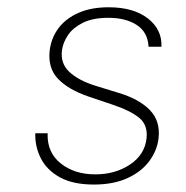

<svg xmlns="http://www.w3.org/2000/svg" viewBox="-20 -500 512 528"><path d="M238 7.5Q180.5 7.5 144.5 -12.5Q108.5 -32.5 92.2 -64.8Q76 -97 77 -133.5H111Q109 -81 146.8 -50.8Q184.5 -20.5 242 -20.5Q297 -20.5 337.5 -47.5Q378 -74.5 383 -119.5Q387 -156 363 -175.8Q339 -195.5 293 -211L223.5 -234.5Q168 -253.5 139.8 -283Q111.5 -312.5 116.5 -360Q120.5 -395 140.5 -422Q160.5 -449 195.5 -464.5Q230.5 -480 278.5 -480Q347.5 -480 386.8 -449.2Q426 -418.5 424 -371.5H388.5Q386.5 -411.5 356.2 -431.2Q326 -451 278 -451Q235.5 -451 208.2 -437.5Q181 -424 167.2 -403.8Q153.5 -383.5 150.5 -362.5Q145.5 -326 170.5 -302.5Q195.5 -279 241.5 -264.5L306.5 -244.5Q363 -227.5 392.2 -197.2Q421.5 -167 416 -119.5Q412 -85.5 390.2 -56.5Q368.5 -27.5 330.2 -10Q292 7.5 238 7.5Z"/></svg>

Font: Karla ExtraLight
Style: Italic
Weight: 250
Italic angle: -8°
Designer: Jonathan Pinhorn
Version: Version 2.004;gftools[0.9.33]